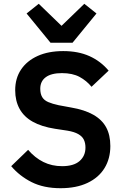

<svg xmlns="http://www.w3.org/2000/svg" viewBox="-20 -979 651 1011"><path d="M299 12Q210 12 146.5 -20Q83 -52 39 -104L128 -190Q164 -148 208.5 -126Q253 -104 307 -104Q368 -104 399 -131Q430 -158 430 -202Q430 -226 421.5 -243.5Q413 -261 392 -273Q371 -285 335 -291L269 -301Q199 -312 152.5 -338Q106 -364 83 -406Q60 -448 60 -504Q60 -567 91 -613Q122 -659 178.5 -684.5Q235 -710 313 -710Q392 -710 451 -683.5Q510 -657 552 -607L462 -522Q436 -554 399 -574Q362 -594 306 -594Q250 -594 221 -572.5Q192 -551 192 -512Q192 -485 202 -468Q212 -451 234 -441.5Q256 -432 289 -425L354 -413Q425 -401 471 -375Q517 -349 539 -308.5Q561 -268 561 -210Q561 -144 530.5 -94Q500 -44 441 -16Q382 12 299 12ZM362 -754H246L120 -908L184 -959L304 -843L424 -959L488 -908Z"/></svg>

Font: IBM Plex Sans SemiBold
Style: Regular
Weight: 600
Designer: Mike Abbink, Paul van der Laan, Pieter van Rosmalen
Foundry: Bold Monday
Version: Version 3.201